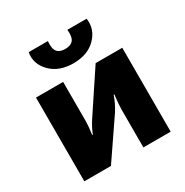

<svg xmlns="http://www.w3.org/2000/svg" viewBox="-166 -852 951 987"><g transform="rotate(-30 310.0 -358.5)"><path d="M368 -718H482Q492 -652 443.5 -602.5Q395 -553 310 -553Q225 -553 176 -602.5Q127 -652 138 -718H252Q248 -674 262.5 -656Q277 -638 310 -638Q343 -638 357.5 -656Q372 -674 368 -718ZM566 1H404V-222Q404 -252 411 -310H407Q393 -268 367 -227L212 0H54V-497H215V-263Q215 -237 208 -186H212Q224 -219 250 -259L408 -497H566Z"/></g></svg>

Font: Exo 2.0 Extra Bold
Style: Regular
Weight: 800
Designer: Natanael Gama
Version: Version 1.001;PS 001.001;hotconv 1.0.70;makeotf.lib2.5.58329